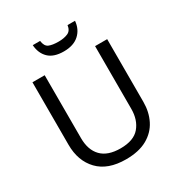

<svg xmlns="http://www.w3.org/2000/svg" viewBox="-210 -1066 1152 1224"><g transform="rotate(-30 365.5 -454.0)"><path d="M640 -252Q640 -178 610 -118.5Q580 -59 518.5 -24.5Q457 10 362 10Q229 10 159.5 -62.5Q90 -135 90 -254V-714H180V-251Q180 -164 226.5 -116Q273 -68 367 -68Q464 -68 507.5 -119.5Q551 -171 551 -252V-714H640ZM521 -918Q516 -858 475.5 -821Q435 -784 363 -784Q289 -784 251.5 -820.5Q214 -857 210 -918H264Q269 -877 294 -866Q319 -855 365 -855Q404 -855 432.5 -867Q461 -879 466 -918Z"/></g></svg>

Font: Noto Sans Thai Looped
Style: Regular
Weight: 400
Designer: Sasikarn Vongin, Ben Mitchell
Foundry: The Fontpad Ltd
Version: Version 1.001; ttfautohint (v1.8.4.7-5d5b)